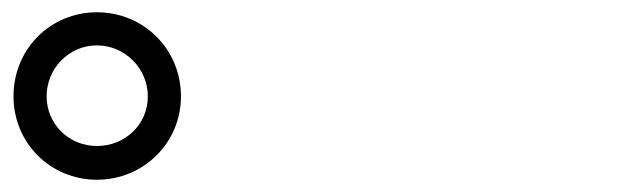

<svg xmlns="http://www.w3.org/2000/svg" viewBox="-20 -873 1040 313"><path d="M2 -716C2 -640 62 -580 138 -580C214 -580 275 -640 275 -716C275 -793 214 -853 138 -853C62 -853 2 -793 2 -716ZM56 -716C56 -761 92 -799 138 -799C184 -799 221 -761 221 -716C221 -670 184 -635 138 -635C92 -635 56 -671 56 -716Z"/></svg>

Font: LINE Seed JP_OTF Bold
Style: Regular
Weight: 700
Designer: LINE & Fontrix & Fontworks
Version: Version 1.009